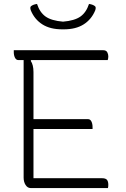

<svg xmlns="http://www.w3.org/2000/svg" viewBox="-20 -955 640 975"><path d="M136 0Q120 0 110 -15.5Q100 -31 100 -53V-650H73Q62 -650 56 -662Q50 -674 50 -690V-700H504Q519 -700 524.5 -690Q530 -680 530 -669Q530 -658 527 -650H138L136 -646Q150 -626 150 -589V-350H427Q438 -350 444 -338.5Q450 -327 450 -310V-300H150V-50H498Q516 -50 523 -42Q530 -34 530 -16Q530 -6 528 0ZM432 -935Q453 -932 463 -923Q469 -917 463 -901Q444 -856 404.5 -831Q365 -806 304 -806H296Q235 -806 195.5 -831Q156 -856 137 -901Q131 -917 137 -923Q147 -932 168 -935Q182 -892 211.5 -871Q241 -850 300 -845Q359 -850 388.5 -871Q418 -892 432 -935Z"/></svg>

Font: Recursive Mn Csl St Lt
Style: Regular
Weight: 300
Monospace: yes
Version: Version 1.079;hotconv 1.0.112;makeotfexe 2.5.65598; ttfautoh